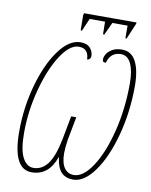

<svg xmlns="http://www.w3.org/2000/svg" viewBox="-96 -951 813 1032"><g transform="rotate(10 310.5 -435.5)"><path d="M45 -195Q45 -325 79 -447.5Q113 -570 169 -647Q225 -724 287 -724Q323 -724 340 -704.5Q357 -685 357 -660Q357 -653 352 -646.5Q347 -640 337 -639Q336 -699 282 -699Q233 -699 184 -623.5Q135 -548 103.5 -429.5Q72 -311 72 -192Q72 -100 94.5 -57.5Q117 -15 153 -15Q200 -15 231.5 -57Q263 -99 282 -196L306 -323H334L310 -197Q303 -152 303 -123Q303 -69 322 -42Q341 -15 374 -15Q425 -15 474.5 -90Q524 -165 555 -289Q586 -413 586 -552Q586 -620 567.5 -659.5Q549 -699 511 -699Q456 -699 439 -639Q430 -639 425.5 -642Q421 -645 421 -655Q421 -668 430.5 -684Q440 -700 461 -712Q482 -724 514 -724Q565 -724 590 -676Q615 -628 615 -542Q615 -402 581 -274.5Q547 -147 491 -68.5Q435 10 374 10Q335 10 311 -13.5Q287 -37 279 -97Q258 -40 225.5 -15Q193 10 148 10Q45 10 45 -195ZM275 -870 278 -881H565L562 -870L527 -787H520V-856H437L405 -787H398L397 -856H313L283 -787H276Z"/></g></svg>

Font: Noto Serif CondThin
Style: Italic
Weight: 250
Width: 3
Italic angle: -12°
Designer: Monotype Design Team
Foundry: Monotype Imaging Inc.
Version: Version 1.001